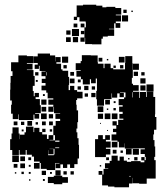

<svg xmlns="http://www.w3.org/2000/svg" viewBox="-20 -764 714 814"><path d="M60 -107H32V-128H23V-174H29V-198H33V-224H59V-198H63V-174H64V-193H84V-203H90V-227H122V-204H125V-222H147V-204H159V-218H173V-204H159V-194H179V-175H186V-191H206V-171H190V-169H213V-191H206V-231H232H216V-251H235V-260H215V-282H235V-284H209V-311H207V-290H185V-312H206V-320H185V-342H206V-347H182V-371H176V-381H156V-401H173V-412H157V-430H173V-441H156V-461H173V-463H148V-485H145V-472H127V-490H140V-497H122V-525H140V-537H192V-529H214V-504H215V-522H237V-500H219V-494H239V-470H245V-464H269V-438H273V-404H271V-382H307V-375H330V-347H307V-340H303V-320H305V-296H311V-246H308V-219H304V-203H308V-178H313V-150H315V-92H309V-68H295V-52H277V-67H265V-52H247V-67H236V-51H216V-71H232V-73H214V-43H178V-48H153V-73H148V-79H124V-100H115V-108H93V-128H89V-108H63V-128H60ZM421 -316H391V-343H388V-379H391V-406V-431H369H386V-411H366V-428H361V-406H331V-428H323V-439H304V-463H322V-466H301V-496H322V-505H327V-530H365V-529H394V-500H395V-494H419V-475H423V-494H449V-475H460V-470H485H510V-497H511V-526H541V-497H542V-468H543V-494H569V-468H543V-434H539V-409H544V-375H570V-349H573V-374H599V-353H602V-375H630V-353H638V-309V-279H637V-268H643V-214H633V-194H630V-170H635V-143H638V-99H634V-85H640V-55V-7H602V15H570V13H542V-10H541V14H527V30H465V27H438V22H413V-23H398V-39H414V-24H419V-48H439V-50H425V-72H445V-82H453V-104H479V-83H487V-100H505V-83H518V-78H536V-81H576V-76H592V-84H579V-98H593V-85H598V-99H594V-111H576V-131H594V-135H570V-136H543V-134H509V-156H508V-139H484V-163H501H478V-168H453V-194H473V-232H457V-250H475V-234H481V-256H503V-261H486V-281H500V-290H485V-312H500V-318H483V-344H506V-351H512V-372H489V-370H505V-352H487V-368H477V-350H455V-368H453V-344H424V-343H421ZM58 -259H34V-282H27V-320H30V-338H23V-384H24V-413H25V-442H33V-462H27V-500H58V-529H94V-526H121V-496H94V-493H118V-469H94V-467H122V-442H127V-400H119V-378H103H123V-356H127V-370H145V-352H131V-344H149V-318H131H153V-284H129V-281H146V-261H126V-278H122V-255H90H60V-279H58ZM269 -498H243V-524H269ZM508 -499H484V-523H508ZM414 -503H398V-519H414ZM439 -508H433V-514H439ZM263 -474H249V-488H263ZM503 -474H489V-488H503ZM471 -476H461V-486H471ZM565 -442H547V-460H565ZM294 -443H278V-459H294ZM178 -444V-458H176V-444ZM143 -444H129V-458H143ZM593 -444H579V-458H593ZM597 -410H575V-432H597ZM296 -411H276V-431H296ZM322 -415H310V-427H322ZM140 -417H132V-425H140ZM631 -376H601V-406H631ZM568 -379H544V-403H568ZM597 -380H575V-402H597ZM295 -382H277V-400H295ZM355 -382H337V-400H355ZM383 -384H369V-398H383ZM323 -384H309V-398H323ZM542 -351V-373H540V-351ZM385 -352H367V-370H385ZM353 -354H339V-368H353ZM170 -357H162V-365H170ZM177 -320H155V-342H177ZM446 -321H426V-341H446ZM470 -327H462V-335H470ZM418 -289H394V-313H418ZM176 -291H156V-311H176ZM471 -296H461V-306H471ZM439 -298H433V-304H439ZM448 -259H424V-283H448ZM478 -259H454V-283H478ZM178 -259H154V-283H178ZM417 -260H395V-282H417ZM205 -262H187V-280H205ZM116 -231H96V-251H116ZM204 -233H188V-249H204ZM174 -233H158V-249H174ZM54 -233H38V-249H54ZM83 -234H69V-248H83ZM141 -236H131V-246H141ZM408 -239H404V-243H408ZM473 -204H459V-218H473ZM201 -206H191V-216H201ZM80 -207H72V-215H80ZM438 -209H434V-213H438ZM429 -98H383V-128V-174H396V-191H416V-174H426V-191H446V-171H429V-164H449V-138H429V-133H448V-109H429ZM214 -163H232V-168H214V-136H231V-139H214ZM478 -139H454V-163H478ZM569 -108H543V-134H569ZM207 -110H185V-127H184V-106H208V-109H211V-133H190V-132H207ZM538 -109H514V-133H538ZM474 -113H458V-129H474ZM501 -116H491V-126H501ZM60 -77H32V-105H60ZM86 -81H66V-101H86ZM563 -84H549V-98H563ZM112 -85H100V-97H112ZM442 -85H430V-97H442ZM529 -88H523V-94H529ZM148 -49H124V-73H148ZM86 -51H66V-71H86ZM54 -53H38V-69H54ZM110 -57H102V-65H110ZM409 -58H403V-64H409ZM237 -20H215V-42H237ZM175 -22H157V-40H175ZM263 -24H249V-38H263ZM293 -24H279V-38H293ZM81 -26H71V-36H81ZM110 -27H102V-35H110ZM200 -27H192V-35H200ZM49 -28H43V-34H49ZM244 17H208V12H183V-14H208V-19H244ZM527 -16H535V-18H527ZM268 11H244V-13H268ZM170 3H162V-5H170ZM109 2H103V-4H109ZM339 -587H321V-605H338V-648H344V-669H343V-688V-673H317V-691H307V-679H293V-693H305V-741H332V-744H388V-740H414V-733H431V-735H469V-730H494V-702H471V-699H493V-673H471V-666H490V-646H470V-665H464V-642H442V-640H464V-612H437V-609H416V-600H410V-576H370V-577H341V-604H339ZM517 -709H503V-723H517ZM543 -713H537V-719H543ZM523 -673H497V-699H523ZM308 -648H292V-664H308ZM338 -648H322V-664H338ZM315 -611H285V-641H315ZM279 -617H261V-635H279ZM337 -619H323V-633H337ZM311 -585H289V-607H311ZM280 -586H260V-606H280Z"/></svg>

Font: Rubik Storm
Style: Regular
Weight: 400
Designer: Hubert and Fischer, NaN
Foundry: Hubert and Fischer, NaN
Version: Version 2.201